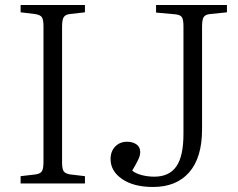

<svg xmlns="http://www.w3.org/2000/svg" viewBox="-20 -730 949 764"><path d="M62 0V-29L122 -36Q141 -39 147 -49Q153 -59 153 -86V-626Q153 -652 146.5 -661.5Q140 -671 120 -674L62 -681V-710H318V-681L257 -674Q240 -672 233.5 -661.5Q227 -651 227 -623V-83Q227 -58 233.5 -48.5Q240 -39 259 -36L318 -29V0ZM589 14Q512 14 466 -17.5Q420 -49 420 -97Q420 -128 438.5 -147Q457 -166 486 -166Q508 -166 523 -155.5Q538 -145 538 -125Q538 -111 529.5 -93.5Q521 -76 506 -51Q521 -39 545 -33Q569 -27 594 -27Q653 -27 681.5 -67.5Q710 -108 710 -197V-626Q710 -651 704 -661Q698 -671 678 -673L601 -680V-710H883V-681L815 -674Q797 -672 790.5 -662Q784 -652 784 -623V-215Q784 -103 733 -44.5Q682 14 589 14Z"/></svg>

Font: Literata 36pt Light
Style: Regular
Weight: 300
Designer: Latin by Veronika Burian and Jose Scaglione. Greek by Irene Vlachou. Cyrillic by Vera Evstafieva.
Foundry: TypeTogether
Version: Version 3.002